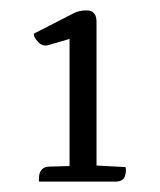

<svg xmlns="http://www.w3.org/2000/svg" viewBox="-20 -637 308 370"><path d="M55 -292Q55 -316 76 -316L114 -317V-562L73 -550Q62 -547 53.5 -556Q45 -565 45 -572L121 -611Q132 -617 147 -617Q166 -617 166 -595V-318L222 -315Q224 -307 220.5 -297Q217 -287 202 -287H55Z"/></svg>

Font: Karma Light
Style: Regular
Weight: 300
Designer: Joana Correia
Foundry: Indian Type Foundry
Version: Version 1.202;PS 1.0;hotconv 1.0.78;makeotf.lib2.5.61930; tt